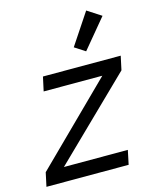

<svg xmlns="http://www.w3.org/2000/svg" viewBox="-138 -863 753 942"><g transform="rotate(-15 238.5 -392.5)"><path d="M-20.5 0 -5.4 -70.3 385.3 -455.6H87.4L103 -527.3H498L482.9 -457L87.4 -71.8H412.1L397 0ZM339.8 -591.8 286.1 -626.5 391.6 -785.2 462.4 -739.3Z"/></g></svg>

Font: Schibsted Grotesk
Style: Italic
Weight: 400
Italic angle: -12°
Designer: Bakken & Baeck AS, Henrik Kongsvoll
Foundry: Schibsted ASA
Version: Version 1.100; ttfautohint (v1.8.4.7-5d5b);gftools[0.9.25]